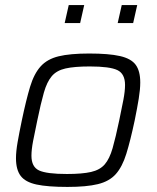

<svg xmlns="http://www.w3.org/2000/svg" viewBox="-20 -729 618 757"><path d="M246 8Q168 8 124 -1.5Q80 -11 61.5 -35.5Q43 -60 43 -105Q43 -132 49.5 -169Q56 -206 66 -254Q83 -335 98.5 -386.5Q114 -438 140 -467Q166 -496 211 -507Q256 -518 332 -518Q409 -518 453 -508Q497 -498 515 -473.5Q533 -449 533 -404Q533 -377 527 -340Q521 -303 511 -254Q494 -174 478 -122.5Q462 -71 436.5 -42.5Q411 -14 366 -3Q321 8 246 8ZM244 -43Q304 -43 339 -51Q374 -59 393 -81Q412 -103 424 -145Q436 -187 450 -254Q460 -301 466.5 -335.5Q473 -370 473 -394Q473 -438 443 -452.5Q413 -467 334 -467Q273 -467 238 -459Q203 -451 184 -428.5Q165 -406 153 -364Q141 -322 127 -254Q117 -207 110.5 -173Q104 -139 104 -115Q104 -71 134 -57Q164 -43 244 -43ZM444 -638 460 -709H521L505 -638ZM235 -638 251 -709H312L296 -638Z"/></svg>

Font: Saira Light
Style: Italic
Weight: 300
Italic angle: -12°
Designer: Hector Gatti with collaboration of the Omnibus-Type team
Foundry: Omnibus-Type
Version: Version 1.100; ttfautohint (v1.8.3)